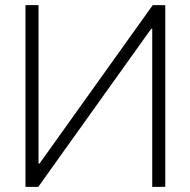

<svg xmlns="http://www.w3.org/2000/svg" viewBox="-20 -727 741 747"><path d="M129.9 -707V-90.8H133.8L574.2 -707H623V0H572.3V-615.2H568.4L128.9 0H79.1V-707Z"/></svg>

Font: Pretendard JP ExtraLight
Style: Regular
Weight: 200
Designer: Base glyphs from Inter by Rasmus Andersson; Hangeul glyphs from Noto Sans CJK(Source Han Sans) by Jang Soo-young and Kan
Foundry: Kil Hyung-jin
Version: Version 1.309